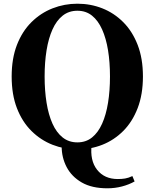

<svg xmlns="http://www.w3.org/2000/svg" viewBox="-20 -787 835 1037"><path d="M560 230Q476 230 421.5 198.5Q367 167 340 115.5Q313 64 313 3V-5H475Q465 80 504.5 130Q544 180 616 180Q638 180 656 177Q674 174 695 164L707 193Q677 210 639 220Q601 230 560 230ZM398 20Q328 20 264 -5Q200 -30 150 -79.5Q100 -129 71.5 -202.5Q43 -276 43 -374Q43 -471 71.5 -544.5Q100 -618 150 -667.5Q200 -717 264 -742Q328 -767 398 -767Q469 -767 532.5 -742Q596 -717 645.5 -667.5Q695 -618 723.5 -544.5Q752 -471 752 -374Q752 -277 723.5 -203Q695 -129 645.5 -79.5Q596 -30 532.5 -5Q469 20 398 20ZM398 -18Q444 -18 477 -44.5Q510 -71 531.5 -119Q553 -167 563.5 -232Q574 -297 574 -374Q574 -451 563.5 -515.5Q553 -580 531.5 -628Q510 -676 477 -702.5Q444 -729 398 -729Q352 -729 318.5 -702.5Q285 -676 263.5 -628Q242 -580 231.5 -515.5Q221 -451 221 -374Q221 -297 231.5 -232Q242 -167 263.5 -119Q285 -71 318.5 -44.5Q352 -18 398 -18Z"/></svg>

Font: Noto Serif JP ExtraLight Black
Style: Regular
Weight: 900
Version: Version 2.003-H1;hotconv 1.1.1;makeotfexe 2.6.0